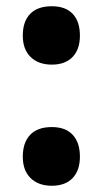

<svg xmlns="http://www.w3.org/2000/svg" viewBox="-20 -634 328 615"><path d="M146 -427Q103 -427 78 -451.5Q53 -476 53 -520Q53 -565 76.5 -589.5Q100 -614 146 -614Q190 -614 213 -589.5Q236 -565 236 -520Q236 -476 212.5 -451.5Q189 -427 146 -427ZM146 -39Q103 -39 78 -63.5Q53 -88 53 -132Q53 -177 76.5 -202Q100 -227 146 -227Q190 -227 213 -202Q236 -177 236 -132Q236 -88 212.5 -63.5Q189 -39 146 -39Z"/></svg>

Font: Noto Sans Tamil UI ExtraCondensed Black
Style: Regular
Weight: 900
Width: 2
Designer: Jelle Bosma - Monotype Design Team
Foundry: Monotype Imaging Inc.
Version: Version 2.004; ttfautohint (v1.8.4.7-5d5b)